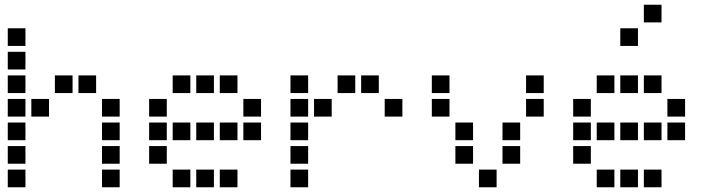

<svg xmlns="http://www.w3.org/2000/svg" viewBox="-20 -808 3040 815"><path d="M14 -688Q13 -688 13 -688Q13 -688 13 -687V-614Q13 -613 13 -613Q13 -613 14 -613H87Q88 -613 88 -613Q88 -613 88 -614V-687Q88 -688 88 -688Q88 -688 87 -688ZM14 -588Q13 -588 13 -588Q13 -588 13 -587V-514Q13 -513 13 -513Q13 -513 14 -513H87Q88 -513 88 -513Q88 -513 88 -514V-587Q88 -588 88 -588Q88 -588 87 -588ZM14 -488Q13 -488 13 -488Q13 -488 13 -487V-414Q13 -413 13 -413Q13 -413 14 -413H87Q88 -413 88 -413Q88 -413 88 -414V-487Q88 -488 88 -488Q88 -488 87 -488ZM214 -488Q213 -488 213 -488Q213 -488 213 -487V-414Q213 -413 213 -413Q213 -413 214 -413H287Q288 -413 288 -413Q288 -413 288 -414V-487Q288 -488 288 -488Q288 -488 287 -488ZM314 -488Q313 -488 313 -488Q313 -488 313 -487V-414Q313 -413 313 -413Q313 -413 314 -413H387Q388 -413 388 -413Q388 -413 388 -414V-487Q388 -488 388 -488Q388 -488 387 -488ZM14 -388Q13 -388 13 -388Q13 -388 13 -387V-314Q13 -313 13 -313Q13 -313 14 -313H87Q88 -313 88 -313Q88 -313 88 -314V-387Q88 -388 88 -388Q88 -388 87 -388ZM114 -388Q113 -388 113 -388Q113 -388 113 -387V-314Q113 -313 113 -313Q113 -313 114 -313H187Q188 -313 188 -313Q188 -313 188 -314V-387Q188 -388 188 -388Q188 -388 187 -388ZM414 -388Q413 -388 413 -388Q413 -388 413 -387V-314Q413 -313 413 -313Q413 -313 414 -313H487Q488 -313 488 -313Q488 -313 488 -314V-387Q488 -388 488 -388Q488 -388 487 -388ZM14 -288Q13 -288 13 -288Q13 -288 13 -287V-214Q13 -213 13 -213Q13 -213 14 -213H87Q88 -213 88 -213Q88 -213 88 -214V-287Q88 -288 88 -288Q88 -288 87 -288ZM414 -288Q413 -288 413 -288Q413 -288 413 -287V-214Q413 -213 413 -213Q413 -213 414 -213H487Q488 -213 488 -213Q488 -213 488 -214V-287Q488 -288 488 -288Q488 -288 487 -288ZM14 -188Q13 -188 13 -188Q13 -188 13 -187V-114Q13 -113 13 -113Q13 -113 14 -113H87Q88 -113 88 -113Q88 -113 88 -114V-187Q88 -188 88 -188Q88 -188 87 -188ZM414 -188Q413 -188 413 -188Q413 -188 413 -187V-114Q413 -113 413 -113Q413 -113 414 -113H487Q488 -113 488 -113Q488 -113 488 -114V-187Q488 -188 488 -188Q488 -188 487 -188ZM14 -88Q13 -88 13 -88Q13 -88 13 -87V-14Q13 -13 13 -13Q13 -13 14 -13H87Q88 -13 88 -13Q88 -13 88 -14V-87Q88 -88 88 -88Q88 -88 87 -88ZM414 -88Q413 -88 413 -88Q413 -88 413 -87V-14Q413 -13 413 -13Q413 -13 414 -13H487Q488 -13 488 -13Q488 -13 488 -14V-87Q488 -88 488 -88Q488 -88 487 -88Z M714 -488Q713 -488 713 -488Q713 -488 713 -487V-414Q713 -413 713 -413Q713 -413 714 -413H787Q788 -413 788 -413Q788 -413 788 -414V-487Q788 -488 788 -488Q788 -488 787 -488ZM814 -488Q813 -488 813 -488Q813 -488 813 -487V-414Q813 -413 813 -413Q813 -413 814 -413H887Q888 -413 888 -413Q888 -413 888 -414V-487Q888 -488 888 -488Q888 -488 887 -488ZM914 -488Q913 -488 913 -488Q913 -488 913 -487V-414Q913 -413 913 -413Q913 -413 914 -413H987Q988 -413 988 -413Q988 -413 988 -414V-487Q988 -488 988 -488Q988 -488 987 -488ZM614 -388Q613 -388 613 -388Q613 -388 613 -387V-314Q613 -313 613 -313Q613 -313 614 -313H687Q688 -313 688 -313Q688 -313 688 -314V-387Q688 -388 688 -388Q688 -388 687 -388ZM1014 -388Q1013 -388 1013 -388Q1013 -388 1013 -387V-314Q1013 -313 1013 -313Q1013 -313 1014 -313H1087Q1088 -313 1088 -313Q1088 -313 1088 -314V-387Q1088 -388 1088 -388Q1088 -388 1087 -388ZM614 -288Q613 -288 613 -288Q613 -288 613 -287V-214Q613 -213 613 -213Q613 -213 614 -213H687Q688 -213 688 -213Q688 -213 688 -214V-287Q688 -288 688 -288Q688 -288 687 -288ZM714 -288Q713 -288 713 -288Q713 -288 713 -287V-214Q713 -213 713 -213Q713 -213 714 -213H787Q788 -213 788 -213Q788 -213 788 -214V-287Q788 -288 788 -288Q788 -288 787 -288ZM814 -288Q813 -288 813 -288Q813 -288 813 -287V-214Q813 -213 813 -213Q813 -213 814 -213H887Q888 -213 888 -213Q888 -213 888 -214V-287Q888 -288 888 -288Q888 -288 887 -288ZM914 -288Q913 -288 913 -288Q913 -288 913 -287V-214Q913 -213 913 -213Q913 -213 914 -213H987Q988 -213 988 -213Q988 -213 988 -214V-287Q988 -288 988 -288Q988 -288 987 -288ZM1014 -288Q1013 -288 1013 -288Q1013 -288 1013 -287V-214Q1013 -213 1013 -213Q1013 -213 1014 -213H1087Q1088 -213 1088 -213Q1088 -213 1088 -214V-287Q1088 -288 1088 -288Q1088 -288 1087 -288ZM614 -188Q613 -188 613 -188Q613 -188 613 -187V-114Q613 -113 613 -113Q613 -113 614 -113H687Q688 -113 688 -113Q688 -113 688 -114V-187Q688 -188 688 -188Q688 -188 687 -188ZM714 -88Q713 -88 713 -88Q713 -88 713 -87V-14Q713 -13 713 -13Q713 -13 714 -13H787Q788 -13 788 -13Q788 -13 788 -14V-87Q788 -88 788 -88Q788 -88 787 -88ZM814 -88Q813 -88 813 -88Q813 -88 813 -87V-14Q813 -13 813 -13Q813 -13 814 -13H887Q888 -13 888 -13Q888 -13 888 -14V-87Q888 -88 888 -88Q888 -88 887 -88ZM914 -88Q913 -88 913 -88Q913 -88 913 -87V-14Q913 -13 913 -13Q913 -13 914 -13H987Q988 -13 988 -13Q988 -13 988 -14V-87Q988 -88 988 -88Q988 -88 987 -88Z M1214 -488Q1213 -488 1213 -488Q1213 -488 1213 -487V-414Q1213 -413 1213 -413Q1213 -413 1214 -413H1287Q1288 -413 1288 -413Q1288 -413 1288 -414V-487Q1288 -488 1288 -488Q1288 -488 1287 -488ZM1414 -488Q1413 -488 1413 -488Q1413 -488 1413 -487V-414Q1413 -413 1413 -413Q1413 -413 1414 -413H1487Q1488 -413 1488 -413Q1488 -413 1488 -414V-487Q1488 -488 1488 -488Q1488 -488 1487 -488ZM1514 -488Q1513 -488 1513 -488Q1513 -488 1513 -487V-414Q1513 -413 1513 -413Q1513 -413 1514 -413H1587Q1588 -413 1588 -413Q1588 -413 1588 -414V-487Q1588 -488 1588 -488Q1588 -488 1587 -488ZM1214 -388Q1213 -388 1213 -388Q1213 -388 1213 -387V-314Q1213 -313 1213 -313Q1213 -313 1214 -313H1287Q1288 -313 1288 -313Q1288 -313 1288 -314V-387Q1288 -388 1288 -388Q1288 -388 1287 -388ZM1314 -388Q1313 -388 1313 -388Q1313 -388 1313 -387V-314Q1313 -313 1313 -313Q1313 -313 1314 -313H1387Q1388 -313 1388 -313Q1388 -313 1388 -314V-387Q1388 -388 1388 -388Q1388 -388 1387 -388ZM1614 -388Q1613 -388 1613 -388Q1613 -388 1613 -387V-314Q1613 -313 1613 -313Q1613 -313 1614 -313H1687Q1688 -313 1688 -313Q1688 -313 1688 -314V-387Q1688 -388 1688 -388Q1688 -388 1687 -388ZM1214 -288Q1213 -288 1213 -288Q1213 -288 1213 -287V-214Q1213 -213 1213 -213Q1213 -213 1214 -213H1287Q1288 -213 1288 -213Q1288 -213 1288 -214V-287Q1288 -288 1288 -288Q1288 -288 1287 -288ZM1214 -188Q1213 -188 1213 -188Q1213 -188 1213 -187V-114Q1213 -113 1213 -113Q1213 -113 1214 -113H1287Q1288 -113 1288 -113Q1288 -113 1288 -114V-187Q1288 -188 1288 -188Q1288 -188 1287 -188ZM1214 -88Q1213 -88 1213 -88Q1213 -88 1213 -87V-14Q1213 -13 1213 -13Q1213 -13 1214 -13H1287Q1288 -13 1288 -13Q1288 -13 1288 -14V-87Q1288 -88 1288 -88Q1288 -88 1287 -88Z M1814 -488Q1813 -488 1813 -488Q1813 -488 1813 -487V-414Q1813 -413 1813 -413Q1813 -413 1814 -413H1887Q1888 -413 1888 -413Q1888 -413 1888 -414V-487Q1888 -488 1888 -488Q1888 -488 1887 -488ZM2214 -488Q2213 -488 2213 -488Q2213 -488 2213 -487V-414Q2213 -413 2213 -413Q2213 -413 2214 -413H2287Q2288 -413 2288 -413Q2288 -413 2288 -414V-487Q2288 -488 2288 -488Q2288 -488 2287 -488ZM1814 -388Q1813 -388 1813 -388Q1813 -388 1813 -387V-314Q1813 -313 1813 -313Q1813 -313 1814 -313H1887Q1888 -313 1888 -313Q1888 -313 1888 -314V-387Q1888 -388 1888 -388Q1888 -388 1887 -388ZM2214 -388Q2213 -388 2213 -388Q2213 -388 2213 -387V-314Q2213 -313 2213 -313Q2213 -313 2214 -313H2287Q2288 -313 2288 -313Q2288 -313 2288 -314V-387Q2288 -388 2288 -388Q2288 -388 2287 -388ZM1914 -288Q1913 -288 1913 -288Q1913 -288 1913 -287V-214Q1913 -213 1913 -213Q1913 -213 1914 -213H1987Q1988 -213 1988 -213Q1988 -213 1988 -214V-287Q1988 -288 1988 -288Q1988 -288 1987 -288ZM2114 -288Q2113 -288 2113 -288Q2113 -288 2113 -287V-214Q2113 -213 2113 -213Q2113 -213 2114 -213H2187Q2188 -213 2188 -213Q2188 -213 2188 -214V-287Q2188 -288 2188 -288Q2188 -288 2187 -288ZM1914 -188Q1913 -188 1913 -188Q1913 -188 1913 -187V-114Q1913 -113 1913 -113Q1913 -113 1914 -113H1987Q1988 -113 1988 -113Q1988 -113 1988 -114V-187Q1988 -188 1988 -188Q1988 -188 1987 -188ZM2114 -188Q2113 -188 2113 -188Q2113 -188 2113 -187V-114Q2113 -113 2113 -113Q2113 -113 2114 -113H2187Q2188 -113 2188 -113Q2188 -113 2188 -114V-187Q2188 -188 2188 -188Q2188 -188 2187 -188ZM2014 -88Q2013 -88 2013 -88Q2013 -88 2013 -87V-14Q2013 -13 2013 -13Q2013 -13 2014 -13H2087Q2088 -13 2088 -13Q2088 -13 2088 -14V-87Q2088 -88 2088 -88Q2088 -88 2087 -88Z M2714 -788Q2713 -788 2713 -788Q2713 -788 2713 -787V-714Q2713 -713 2713 -713Q2713 -713 2714 -713H2787Q2788 -713 2788 -713Q2788 -713 2788 -714V-787Q2788 -788 2788 -788Q2788 -788 2787 -788ZM2614 -688Q2613 -688 2613 -688Q2613 -688 2613 -687V-614Q2613 -613 2613 -613Q2613 -613 2614 -613H2687Q2688 -613 2688 -613Q2688 -613 2688 -614V-687Q2688 -688 2688 -688Q2688 -688 2687 -688ZM2514 -488Q2513 -488 2513 -488Q2513 -488 2513 -487V-414Q2513 -413 2513 -413Q2513 -413 2514 -413H2587Q2588 -413 2588 -413Q2588 -413 2588 -414V-487Q2588 -488 2588 -488Q2588 -488 2587 -488ZM2614 -488Q2613 -488 2613 -488Q2613 -488 2613 -487V-414Q2613 -413 2613 -413Q2613 -413 2614 -413H2687Q2688 -413 2688 -413Q2688 -413 2688 -414V-487Q2688 -488 2688 -488Q2688 -488 2687 -488ZM2714 -488Q2713 -488 2713 -488Q2713 -488 2713 -487V-414Q2713 -413 2713 -413Q2713 -413 2714 -413H2787Q2788 -413 2788 -413Q2788 -413 2788 -414V-487Q2788 -488 2788 -488Q2788 -488 2787 -488ZM2414 -388Q2413 -388 2413 -388Q2413 -388 2413 -387V-314Q2413 -313 2413 -313Q2413 -313 2414 -313H2487Q2488 -313 2488 -313Q2488 -313 2488 -314V-387Q2488 -388 2488 -388Q2488 -388 2487 -388ZM2814 -388Q2813 -388 2813 -388Q2813 -388 2813 -387V-314Q2813 -313 2813 -313Q2813 -313 2814 -313H2887Q2888 -313 2888 -313Q2888 -313 2888 -314V-387Q2888 -388 2888 -388Q2888 -388 2887 -388ZM2414 -288Q2413 -288 2413 -288Q2413 -288 2413 -287V-214Q2413 -213 2413 -213Q2413 -213 2414 -213H2487Q2488 -213 2488 -213Q2488 -213 2488 -214V-287Q2488 -288 2488 -288Q2488 -288 2487 -288ZM2514 -288Q2513 -288 2513 -288Q2513 -288 2513 -287V-214Q2513 -213 2513 -213Q2513 -213 2514 -213H2587Q2588 -213 2588 -213Q2588 -213 2588 -214V-287Q2588 -288 2588 -288Q2588 -288 2587 -288ZM2614 -288Q2613 -288 2613 -288Q2613 -288 2613 -287V-214Q2613 -213 2613 -213Q2613 -213 2614 -213H2687Q2688 -213 2688 -213Q2688 -213 2688 -214V-287Q2688 -288 2688 -288Q2688 -288 2687 -288ZM2714 -288Q2713 -288 2713 -288Q2713 -288 2713 -287V-214Q2713 -213 2713 -213Q2713 -213 2714 -213H2787Q2788 -213 2788 -213Q2788 -213 2788 -214V-287Q2788 -288 2788 -288Q2788 -288 2787 -288ZM2814 -288Q2813 -288 2813 -288Q2813 -288 2813 -287V-214Q2813 -213 2813 -213Q2813 -213 2814 -213H2887Q2888 -213 2888 -213Q2888 -213 2888 -214V-287Q2888 -288 2888 -288Q2888 -288 2887 -288ZM2414 -188Q2413 -188 2413 -188Q2413 -188 2413 -187V-114Q2413 -113 2413 -113Q2413 -113 2414 -113H2487Q2488 -113 2488 -113Q2488 -113 2488 -114V-187Q2488 -188 2488 -188Q2488 -188 2487 -188ZM2514 -88Q2513 -88 2513 -88Q2513 -88 2513 -87V-14Q2513 -13 2513 -13Q2513 -13 2514 -13H2587Q2588 -13 2588 -13Q2588 -13 2588 -14V-87Q2588 -88 2588 -88Q2588 -88 2587 -88ZM2614 -88Q2613 -88 2613 -88Q2613 -88 2613 -87V-14Q2613 -13 2613 -13Q2613 -13 2614 -13H2687Q2688 -13 2688 -13Q2688 -13 2688 -14V-87Q2688 -88 2688 -88Q2688 -88 2687 -88ZM2714 -88Q2713 -88 2713 -88Q2713 -88 2713 -87V-14Q2713 -13 2713 -13Q2713 -13 2714 -13H2787Q2788 -13 2788 -13Q2788 -13 2788 -14V-87Q2788 -88 2788 -88Q2788 -88 2787 -88Z"/></svg>

Font: Doto Black
Style: Bold
Weight: 700
Monospace: yes
Version: Version 1.000